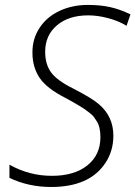

<svg xmlns="http://www.w3.org/2000/svg" viewBox="-20 -744 546 774"><path d="M335.9 -682.1Q256.8 -682.1 209.5 -641.8Q162.1 -601.6 162.1 -535.2Q162.1 -484.9 186 -452.1Q210 -419.4 274.9 -387.2Q351.1 -348.1 378.9 -323.7Q437 -274.4 437 -196.8Q437 -135.3 404.8 -86.9Q340.8 9.8 186 9.8Q95.2 9.8 18.1 -26.9V-80.1Q98.1 -35.2 189 -35.2Q279.8 -35.2 332.3 -77.4Q384.8 -119.6 384.8 -190.9Q384.8 -233.4 369.6 -255.9Q363.3 -265.6 358.4 -272.5Q353.5 -279.3 342.3 -288.1Q331.1 -296.9 323.7 -302.2Q316.4 -307.6 300 -317.4Q283.7 -327.1 273.4 -332.8Q263.2 -338.4 242.2 -350.1Q168.5 -387.7 139.6 -430.2Q110.8 -473.6 110.8 -530.8Q110.8 -532.7 110.8 -534.2Q110.8 -588.4 139.9 -632.3Q168.9 -676.3 220.2 -700.2Q271.5 -724.1 333.5 -724.1Q334.5 -724.1 335.9 -724.1Q384.8 -724.1 424.3 -715.3Q463.9 -706.5 505.9 -686L490.2 -640.1Q458 -659.7 415.8 -670.9Q373.5 -682.1 335.9 -682.1Z"/></svg>

Font: Open Sans Hebrew Light
Style: Italic
Weight: 300
Italic angle: -12°
Foundry: Ascender Corporation, Yanek Iontef
Version: Version 2.001;PS 002.001;hotconv 1.0.70;makeotf.lib2.5.58329